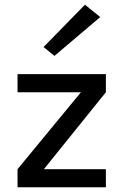

<svg xmlns="http://www.w3.org/2000/svg" viewBox="-20 -796 523 816"><path d="M54.5 0V-77L324 -404H54.5V-481H430V-404L166.5 -77H430V0ZM211.5 -558.5 165 -596 341 -776 406 -723.5Z"/></svg>

Font: Karla Medium
Style: Regular
Weight: 500
Designer: Jonathan Pinhorn
Version: Version 2.001